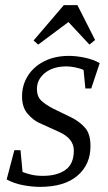

<svg xmlns="http://www.w3.org/2000/svg" viewBox="-20 -720 420 749"><path d="M136 9Q106 9 70.5 2.5Q35 -4 6 -20L36 -134H60L68 -49Q84 -43 102.5 -38.5Q121 -34 148 -34Q202 -34 235 -57Q268 -80 268 -133Q268 -156 253.5 -174.5Q239 -193 207 -207L132 -241Q110 -251 88 -276Q66 -301 66 -344Q66 -388 88.5 -424Q111 -460 152.5 -481Q194 -502 249 -502Q276 -502 308.5 -495.5Q341 -489 369 -474L336 -375H313L306 -447Q294 -453 274 -457Q254 -461 240 -461Q187 -461 155.5 -435.5Q124 -410 124 -373Q124 -344 140.5 -328Q157 -312 188 -296L258 -262Q290 -246 311.5 -222Q333 -198 333 -150Q333 -78 282 -34.5Q231 9 136 9ZM129 -546 111 -562 229 -700H282L351 -564L329 -546L247 -634Z"/></svg>

Font: Manuale Light
Style: Italic
Weight: 300
Italic angle: -11°
Version: Version 1.002